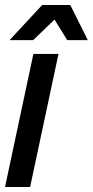

<svg xmlns="http://www.w3.org/2000/svg" viewBox="-28 -745 370 765"><path d="M-8 0 105 -530H205L92 0ZM10 -585 140 -725H215L208 -685L104 -585ZM240 -585 178 -685 177 -725H252L322 -585Z"/></svg>

Font: Radio Canada Big
Style: Italic
Weight: 400
Italic angle: -12°
Designer: Étienne Aubert Bonn
Foundry: Coppers and Brasses
Version: Version 1.001